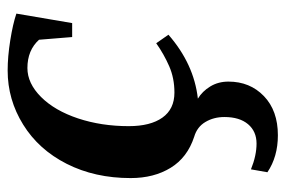

<svg xmlns="http://www.w3.org/2000/svg" viewBox="-138 -372 721 484"><g transform="rotate(-90 222.0 -130.5)"><path d="M14.6 -161.1Q14.6 -251.5 50.5 -322.3Q86.4 -393.1 149.4 -432.1Q212.4 -471.2 285.6 -471.2Q320.8 -471.2 362.1 -464.6Q403.3 -458 429.2 -449.2L405.3 -308.6H370.1L363.3 -392.1Q336.9 -421.4 292 -421.4Q253.4 -421.4 219 -387Q184.6 -352.5 165 -293.7Q145.5 -234.9 145.5 -166Q145.5 -111.3 167 -81.1Q188.5 -50.8 230 -50.8Q266.6 -50.8 296.6 -64Q326.7 -77.1 354.5 -96.7L376 -65.9Q302.2 -1.5 214.8 8.3Q233.4 19.5 245.6 39.6Q257.8 59.6 257.8 85.4Q257.8 139.6 221.2 174.8Q184.6 210 122.6 210Q68.4 210 29.3 183.6L36.6 142.1Q71.3 156.2 101.6 156.2Q132.3 156.2 150.4 134.8Q168.5 113.3 168.5 75.2Q168.5 48.3 156 27.3Q143.6 6.3 118.7 -1Q66.4 -18.1 40.5 -60.3Q14.6 -102.5 14.6 -161.1Z"/></g></svg>

Font: Tinos
Style: Bold Italic
Weight: 700
Italic angle: -16.333°
Designer: Steve Matteson
Foundry: Monotype Imaging Inc.
Version: Version 1.23